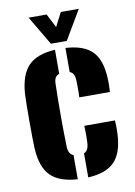

<svg xmlns="http://www.w3.org/2000/svg" viewBox="-88 -837 636 904"><g transform="rotate(-10 229.5 -385.0)"><path d="M34.5 -168Q33.5 -185 33 -220.2Q32.5 -255.5 32.5 -297Q32.5 -338.5 33 -375Q33.5 -411.5 34.5 -430Q41 -520.5 81.8 -562.5Q122.5 -604.5 209.5 -609.5V-494.5Q197 -490.5 191 -480.5Q185 -470.5 184.5 -453Q183.5 -417.5 183 -379.2Q182.5 -341 182.5 -301.8Q182.5 -262.5 183 -224.8Q183.5 -187 184.5 -152Q185 -133.5 191 -122.2Q197 -111 209.5 -106V9.5Q121.5 4 80.5 -37.5Q39.5 -79 34.5 -168ZM259.5 9.5V-105.5Q271 -110.5 276.8 -121.8Q282.5 -133 283.5 -152Q284.5 -164 284.5 -185.5Q284.5 -207 283.5 -233H429.5Q430.5 -228 431 -206.2Q431.5 -184.5 430.5 -168Q426.5 -78.5 386.2 -36.8Q346 5 259.5 9.5ZM283.5 -369Q284 -378 284.2 -395.2Q284.5 -412.5 284.2 -429.2Q284 -446 283.5 -453Q282.5 -470 276.8 -480Q271 -490 259.5 -494V-609.5Q346.5 -604.5 386.5 -563.8Q426.5 -523 430.5 -436Q431.5 -419.5 431 -397Q430.5 -374.5 429.5 -369ZM195.5 -641 113.5 -780H199.5L233.5 -714L267.5 -780H353.5L271.5 -641Z"/></g></svg>

Font: Big Shoulders Stencil Display Thin Black
Style: Regular
Weight: 900
Version: Version 2.001